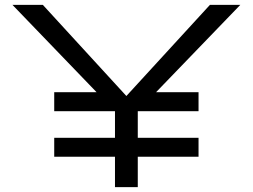

<svg xmlns="http://www.w3.org/2000/svg" viewBox="-20 -770 1040 790"><path d="M203.1 -203.1H453.1V-312.5H203.1V-390.6H377.4L31.2 -750H156.2L500 -375L843.8 -750H968.8L622.1 -390.6H796.9V-312.5H546.9V-203.1H796.9V-125H546.9V0H453.1V-125H203.1Z"/></svg>

Font: Michroma
Style: Regular
Weight: 400
Version: Version 1.000